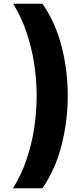

<svg xmlns="http://www.w3.org/2000/svg" viewBox="-20 -852 452 1037"><path d="M50 165Q94 95 122.5 12Q151 -71 164.5 -159.5Q178 -248 178 -336Q178 -423 164 -511Q150 -599 122 -681Q94 -763 51 -832H209Q279 -732 312.5 -602Q346 -472 346 -334Q346 -201 313 -69.5Q280 62 209 165Z"/></svg>

Font: Noto Sans Gurmukhi UI Black
Style: Regular
Weight: 900
Designer: Jelle Bosma - Monotype Design Team
Foundry: Monotype Imaging Inc.
Version: Version 2.004; ttfautohint (v1.8.4.7-5d5b)